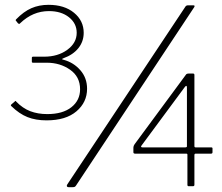

<svg xmlns="http://www.w3.org/2000/svg" viewBox="-20 -772 922 796"><path d="M47 -692Q78 -724 110 -738Q142 -752 181 -752Q247 -752 287 -719Q327 -686 327 -636Q327 -600 305 -572.5Q283 -545 244 -531Q237 -528 237 -527Q237 -526 244 -524Q285 -513 313 -481Q341 -449 341 -404Q341 -348 297 -310.5Q253 -273 173 -273Q128 -273 94 -286.5Q60 -300 27 -332Q25 -334 25 -335.5Q25 -337 27 -339L41 -351Q45 -356 47 -351Q74 -323 105.5 -311Q137 -299 176 -299Q240 -299 276 -327.5Q312 -356 312 -402Q312 -454 270.5 -483Q229 -512 174 -512H117Q112 -512 112 -516V-532Q112 -537 117 -537H163Q220 -537 259 -565.5Q298 -594 298 -636Q298 -675 266 -700.5Q234 -726 183 -726Q116 -726 64 -676Q60 -670 54 -676L47 -685Q43 -688 47 -692ZM296 -4Q293 1 290 2.5Q287 4 281 4H265Q257 4 257 -2Q257 -5 260 -9L749 -745Q752 -750 761 -750H781Q790 -750 785 -742ZM761 -467H781Q786 -467 786 -461V-166Q786 -161 791 -161H855Q861 -161 861 -157V-141Q861 -135 855 -135H791Q786 -135 786 -129V-6Q786 0 780 0H762Q757 0 757 -6V-131Q757 -135 752 -135H540Q533 -135 533 -141V-160Q533 -167 538 -174L752 -464Q755 -467 761 -467ZM749 -161Q751 -161 753 -162Q755 -163 755 -165V-409Q755 -416 752 -416Q750 -416 746 -411L567 -169Q564 -165 565 -163Q566 -161 571 -161Z"/></svg>

Font: Libre Franklin Thin
Style: Regular
Weight: 250
Designer: Pablo Impallari, Rodrigo Fuenzalida
Foundry: Impallari Type
Version: Version 1.002; ttfautohint (v1.5)